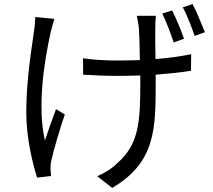

<svg xmlns="http://www.w3.org/2000/svg" viewBox="-20 -842 1040 936"><path d="M740 -765H647C650 -749 655 -728 657 -705C659 -680 661 -613 662 -549C623 -548 584 -547 546 -547C492 -547 429 -551 385 -558V-478C428 -475 499 -472 547 -472C585 -472 625 -473 664 -474C664 -463 664 -453 664 -444C664 -252 659 -139 551 -46C527 -21 486 4 454 17L527 74C739 -51 739 -214 739 -444C739 -453 739 -465 739 -478C803 -483 863 -489 911 -497L912 -578C862 -567 801 -559 738 -554C737 -617 736 -684 737 -706C737 -728 738 -748 740 -765ZM245 -750 152 -759C151 -741 150 -715 146 -692C135 -609 108 -456 108 -293C108 -168 141 -37 161 24L229 16C228 5 227 -8 226 -18C226 -29 227 -49 231 -63C242 -112 272 -215 296 -284L253 -310C234 -260 213 -199 199 -157C161 -321 195 -540 227 -685C232 -704 239 -732 245 -750ZM819 -791 771 -776C790 -738 812 -679 827 -635L877 -653C863 -693 838 -755 819 -791ZM919 -822 871 -806C892 -769 913 -712 929 -667L979 -685C963 -725 938 -785 919 -822Z"/></svg>

Font: Source Han Sans HK
Style: Regular
Weight: 400
Designer: Ryoko NISHIZUKA 西塚涼子 (kana, bopomofo & ideographs); Paul D. Hunt (Latin, Greek & Cyrillic); Sandoll Communications 산돌커뮤니
Foundry: Adobe
Version: Version 2.000;hotconv 1.0.107;makeotfexe 2.5.65593